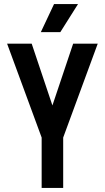

<svg xmlns="http://www.w3.org/2000/svg" viewBox="-20 -925 516 945"><path d="M238 -406 340 -710H461L291 -248V0H185V-248L15 -710H136ZM364 -905 277 -767H181L246 -905Z"/></svg>

Font: Akshar Medium
Style: Regular
Weight: 500
Designer: Tall Chai
Foundry: Tall Chai
Version: Version 1.000